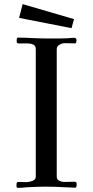

<svg xmlns="http://www.w3.org/2000/svg" viewBox="-20 -914 453 934"><path d="M353 -18Q353 -14 352 -7.5Q351 -1 345 -1Q333 -1 321.5 -2Q310 -3 298 -3Q249 -6 198 -6Q176 -6 154 -5Q132 -4 110 -3Q100 -2 89.5 -1Q79 0 68 0Q60 0 60 -10Q60 -17 61 -23Q62 -29 71 -29Q81 -29 90 -28.5Q99 -28 109 -28Q121 -28 137.5 -34Q154 -40 154 -54V-675Q154 -692 141 -697.5Q128 -703 110.5 -703Q93 -703 78.5 -702.5Q64 -702 62 -707Q61 -709 61 -716Q61 -720 62 -725.5Q63 -731 68 -731Q101 -731 134.5 -729Q168 -727 201 -727H246Q262 -727 278.5 -727Q295 -727 311 -728Q319 -729 326.5 -729.5Q334 -730 341 -730Q352 -730 352 -719Q352 -713 351 -708Q350 -703 342 -703Q330 -703 318.5 -703.5Q307 -704 295 -704Q283 -704 269.5 -696.5Q256 -689 256 -675V-54Q256 -41 268 -35Q280 -29 292 -29Q305 -29 317.5 -29.5Q330 -30 343 -30Q353 -30 353 -18ZM340 -821 328 -777 73 -827 90 -894Z"/></svg>

Font: Kaisei HarunoUmi
Style: Regular
Weight: 400
Designer: Font-Kai, 金井和夫
Foundry: KAZUO KANAI
Version: Version 5.003